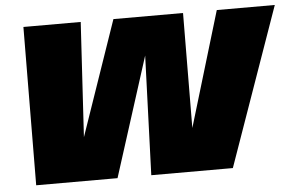

<svg xmlns="http://www.w3.org/2000/svg" viewBox="-49 -745 1248 816"><g transform="rotate(-5 575.0 -337.5)"><path d="M73.5 0H420.5L592.5 -539H584L564.5 0H912.5L1150.5 -675H903L741.5 -137H755.5L759 -675H462L276.5 -137H290.5L322.5 -675H78Z"/></g></svg>

Font: Anybody UltraCondensed Thin Black
Style: Italic
Weight: 900
Italic angle: -10°
Version: Version 1.111